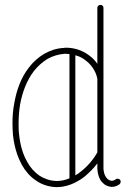

<svg xmlns="http://www.w3.org/2000/svg" viewBox="-20 -766 539 785"><path d="M327 -45C346 -61 364 -79 378 -98V-80V-78V-76C379 -61 382 -45 390 -31C394 -24 400 -18 406 -13C413 -8 421 -4 430 -3C432 -2 435 -2 437 -2C449 -2 460 -6 469 -13C474 -18 475 -26 471 -31C466 -36 458 -37 453 -33C449 -29 443 -27 437 -27C436 -27 435 -27 434 -27C430 -28 425 -30 421 -33C418 -36 414 -40 412 -44C406 -53 404 -65 403 -76V-78V-80V-734C403 -741 398 -746 391 -746C384 -746 378 -741 378 -734V-505C369 -518 358 -530 345 -539C318 -560 284 -571 250 -571C247 -571 244 -571 241 -570C213 -569 186 -560 161 -546C137 -532 116 -513 99 -491C65 -448 47 -395 38 -342C33 -316 31 -289 31 -261C31 -246 32 -230 33 -214C40 -151 58 -113 70 -91C84 -66 103 -44 127 -28C151 -11 180 -2 209 -1H212C223 -1 272 -1 327 -45ZM378 -143C361 -113 338 -86 311 -65C304 -59 297 -54 288 -49V-540C304 -536 318 -529 330 -519C352 -503 372 -476 378 -444ZM264 -37C248 -30 230 -26 212 -26H210C182 -27 158 -37 141 -48C121 -62 104 -81 92 -103C72 -137 62 -177 58 -217C56 -232 56 -247 56 -261C56 -287 58 -313 62 -338C71 -388 89 -437 119 -476C134 -495 153 -512 174 -525C195 -537 219 -544 243 -546C245 -546 247 -546 250 -546C254 -546 259 -545 264 -545Z"/></svg>

Font: LS
Style: LightAlt
Weight: 250
Designer: BSozoo
Foundry: BSozoo
Version: Version 001.000